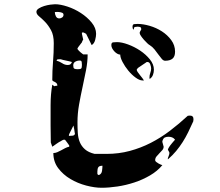

<svg xmlns="http://www.w3.org/2000/svg" viewBox="-20 -820 1040 907"><path d="M483 -93Q541 -93 593 -107Q645 -121 692 -145Q739 -169 782.5 -202Q826 -235 867 -273Q870 -274 877 -274Q894 -274 894 -257Q894 -250 893 -247Q881 -220 869 -195.5Q857 -171 843 -149Q829 -127 812 -106.5Q795 -86 773 -67V-73Q774 -75 777 -83.5Q780 -92 780 -93V-100Q780 -101 776.5 -106.5Q773 -112 773 -113Q773 -114 775.5 -119.5Q778 -125 780 -127Q781 -129 784.5 -133.5Q788 -138 792.5 -143.5Q797 -149 801 -153.5Q805 -158 807 -160Q801 -168 793 -171Q785 -174 776 -174Q766 -174 758.5 -170.5Q751 -167 747 -153Q746 -151 749.5 -140Q753 -129 753 -127Q753 -118 746.5 -110.5Q740 -103 732.5 -95.5Q725 -88 719 -80.5Q713 -73 713 -63Q713 -59 718 -55Q723 -51 729 -47.5Q735 -44 740.5 -42Q746 -40 747 -40Q724 -12 689 8.5Q654 29 614.5 42Q575 55 534.5 61Q494 67 460 67Q427 67 387 56.5Q347 46 312.5 25.5Q278 5 255 -25.5Q232 -56 232 -97Q241 -97 250.5 -101Q260 -105 269 -110Q278 -115 287.5 -120Q297 -125 307 -127V-133Q305 -137 297 -147Q289 -157 287 -160H280Q279 -160 273.5 -157Q268 -154 267 -153Q264 -152 258.5 -148.5Q253 -145 246.5 -140.5Q240 -136 234.5 -132Q229 -128 227 -127L220 -147L219 -227Q219 -272 219 -323.5Q219 -375 227 -420Q237 -411 239 -413Q241 -415 251 -415Q251 -423 247 -427Q243 -431 238.5 -433Q234 -435 230.5 -437Q227 -439 227 -443Q227 -486 230.5 -528.5Q234 -571 234 -616Q234 -654 221 -677.5Q208 -701 193 -716.5Q178 -732 165 -742.5Q152 -753 152 -764Q152 -773 163 -780Q174 -787 188.5 -791.5Q203 -796 217.5 -798Q232 -800 240 -800Q265 -800 298.5 -789Q332 -778 362 -758.5Q392 -739 413 -713.5Q434 -688 434 -660Q434 -648 429.5 -631Q425 -614 413 -607L387 -660Q386 -661 381 -663.5Q376 -666 373 -667L367 -666V-660Q367 -658 370 -646.5Q373 -635 373 -633Q371 -631 370 -628Q369 -626 368 -623.5Q367 -621 367 -620Q366 -619 363 -615Q360 -611 356.5 -606.5Q353 -602 350 -598Q347 -594 347 -593Q346 -593 346 -590Q346 -587 347 -587Q351 -581 361.5 -572Q372 -563 373 -563H394Q394 -528 386.5 -489Q379 -450 370 -409Q361 -368 353.5 -326Q346 -284 346 -242Q346 -216 347.5 -192Q349 -168 357 -148.5Q365 -129 381.5 -114.5Q398 -100 427 -93ZM280 -750Q280 -757 274 -759.5Q268 -762 260.5 -763Q253 -764 246.5 -763.5Q240 -763 239 -763Q239 -753 244 -743Q249 -733 260 -733Q267 -733 273.5 -737.5Q280 -742 280 -750ZM647 -683Q647 -691 641 -692.5Q635 -694 629 -694Q624 -694 617.5 -692.5Q611 -691 613 -680Q608 -682 607 -685.5Q606 -689 606 -693Q606 -705 613.5 -706Q621 -707 630 -707Q656 -707 687 -698Q718 -689 744.5 -672Q771 -655 789 -630.5Q807 -606 807 -576Q807 -553 795 -543Q783 -533 760 -533Q752 -533 744.5 -541.5Q737 -550 728.5 -562Q720 -574 710 -586.5Q700 -599 687 -607Q684 -608 676 -615.5Q668 -623 660 -632Q652 -641 646 -650Q640 -659 640 -663V-667Q640 -668 643 -673.5Q646 -679 647 -680ZM653 -440Q639 -440 620.5 -453.5Q602 -467 586 -486.5Q570 -506 559 -527Q548 -548 548 -562Q542 -562 534.5 -566Q527 -570 520.5 -577Q514 -584 510 -591.5Q506 -599 506 -607Q506 -619 514.5 -620Q523 -621 533 -621Q555 -621 585 -610Q615 -599 642 -581Q669 -563 688 -539.5Q707 -516 707 -491Q707 -478 702.5 -466Q698 -454 687 -447Q686 -449 686 -453Q686 -465 690 -475.5Q694 -486 694 -497Q694 -504 690 -515.5Q686 -527 677 -527H673Q672 -526 666.5 -522.5Q661 -519 654.5 -514.5Q648 -510 642 -506Q636 -502 633 -500Q632 -499 629.5 -496.5Q627 -494 627 -493Q626 -493 626 -490Q626 -486 630.5 -479.5Q635 -473 641 -465.5Q647 -458 652.5 -451Q658 -444 660 -440ZM260 -540Q255 -540 252 -539.5Q249 -539 247 -533Q261 -530 273.5 -521.5Q286 -513 300 -513Q307 -513 311.5 -515.5Q316 -518 320 -527Q317 -528 309.5 -530Q302 -532 293.5 -533.5Q285 -535 277.5 -537Q270 -539 267 -540ZM367 -513Q367 -519 366 -526.5Q365 -534 357 -534Q345 -534 335.5 -528.5Q326 -523 326 -511Q326 -499 330.5 -496Q335 -493 347 -493Q360 -493 363.5 -496.5Q367 -500 367 -513ZM307 -187Q306 -186 306 -182Q306 -180 305 -178Q310 -178 322 -179Q334 -180 334 -190Q334 -192 333 -193Q333 -197 330.5 -210Q328 -223 327 -227ZM464 -37Q449 -37 444.5 -30Q440 -23 440 -10Q440 -5 440 0Q440 5 447 7Q460 2 462 -13Q464 -28 464 -37Z"/></svg>

Font: Genkaimincho
Style: Regular
Weight: 800
Designer: Dr. Ken Lunde (project architect, glyph set definition & overall production); Masataka HATTORI \u670D \u90E8 \u6B63 \u8C
Foundry: Adobe Systems Incorporated
Version: Version 1.00